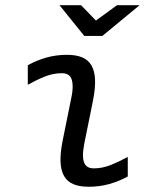

<svg xmlns="http://www.w3.org/2000/svg" viewBox="-25 -710 595 739"><path d="M466.8 -30.8Q433.1 -12.2 395.8 -1.7Q358.4 8.8 315.9 8.8Q281.2 8.8 257.8 -1Q234.4 -10.7 221.9 -32Q209.5 -53.2 208 -86.4Q206.5 -119.6 215.8 -167L249 -331.1Q254.9 -358.9 254.6 -377.7Q254.4 -396.5 249.5 -407.7Q244.6 -418.9 235.1 -423.6Q225.6 -428.2 212.9 -428.2Q179.7 -428.2 147.5 -415.3Q115.2 -402.3 82 -383.8V-459Q115.7 -477.5 153.1 -488.3Q190.4 -499 232.9 -499Q267.6 -499 291 -489.3Q314.5 -479.5 326.9 -458.3Q339.4 -437 340.8 -403.8Q342.3 -370.6 333 -323.2L299.8 -159.2Q294.4 -130.9 294.4 -112.3Q294.4 -93.8 299.6 -82.5Q304.7 -71.3 314 -66.7Q323.2 -62 335.9 -62Q369.1 -62 401.4 -75Q433.6 -87.9 466.8 -106ZM299.3 -571.8 204.1 -689.9H287.1L344.2 -630.9L425.3 -689.9H512.2L369.1 -571.8ZM-4.9 -490.2Z"/></svg>

Font: Code New Roman
Style: Italic
Weight: 400
Italic angle: -11°
Monospace: yes
Designer: Sam Radian
Foundry: Code New Roman
Version: Version 1.508 October 19, 2014